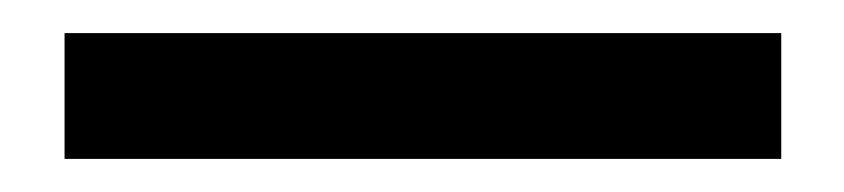

<svg xmlns="http://www.w3.org/2000/svg" viewBox="-20 43 510 116"><path d="M19 63H452V139H19Z"/></svg>

Font: Fira Sans Condensed
Style: Regular
Weight: 400
Width: 3
Designer: bBox Type GmbH & Carrois Corporate GbR & Edenspiekermann AG
Foundry: bBox Type GmbH & Carrois Corporate GbR & Edenspiekermann AG
Version: Version 4.301